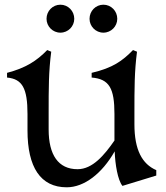

<svg xmlns="http://www.w3.org/2000/svg" viewBox="-20 -782 705 817"><path d="M264 15C338 15 414 -43 468 -138C470 -82 481 -16 501 9L645 -35V-58C585 -84 552 -144 552 -253V-301C552 -407 552 -477 563 -562L546 -569C501 -523 460 -493 370 -472V-452C445 -446 467 -406 467 -297V-184C424 -122 374 -62 310 -62C228 -62 187 -123 187 -231V-301C187 -407 187 -477 198 -562L181 -569C136 -523 90 -493 10 -472V-452C75 -446 97 -406 97 -297V-227C97 -71 152 15 264 15ZM420 -643C453 -643 479 -670 479 -702C479 -735 453 -762 420 -762C387 -762 361 -735 361 -702C361 -670 387 -643 420 -643ZM237 -643C270 -643 296 -670 296 -702C296 -735 270 -762 237 -762C204 -762 178 -735 178 -702C178 -670 204 -643 237 -643Z"/></svg>

Font: Basteleur Moonlight
Style: Regular
Weight: 300
Designer: Keussel
Foundry: Keussel Studio
Version: Version 1.300;Glyphs 3.2 (3192)